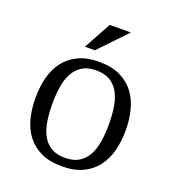

<svg xmlns="http://www.w3.org/2000/svg" viewBox="-132 -820 849 934"><g transform="rotate(20 292.0 -352.5)"><path d="M58.6 -259.3Q58.6 -315.4 71 -364.5Q83.5 -413.6 111.3 -450.2Q139.2 -486.8 183.6 -508.1Q228 -529.3 292 -529.3Q355.5 -529.3 399.9 -508.1Q444.3 -486.8 472.2 -450.2Q500 -413.6 512.7 -364.5Q525.4 -315.4 525.4 -259.3Q525.4 -203.1 512.7 -154.1Q500 -105 472.2 -68.4Q444.3 -31.7 399.9 -10.5Q355.5 10.7 292 10.7Q228 10.7 183.6 -10.5Q139.2 -31.7 111.3 -68.4Q83.5 -105 71 -154.1Q58.6 -203.1 58.6 -259.3ZM145.5 -259.3Q145.5 -212.4 151.9 -171.1Q158.2 -129.9 174.6 -99.4Q190.9 -68.8 219.2 -51Q247.6 -33.2 292 -33.2Q336.4 -33.2 364.7 -51Q393.1 -68.8 409.4 -99.4Q425.8 -129.9 432.1 -171.1Q438.5 -212.4 438.5 -259.3Q438.5 -306.2 432.1 -347.4Q425.8 -388.7 409.4 -419.2Q393.1 -449.7 364.5 -467.5Q335.9 -485.4 292 -485.4Q248 -485.4 219.5 -467.5Q190.9 -449.7 174.6 -419.2Q158.2 -388.7 151.9 -347.4Q145.5 -306.2 145.5 -259.3ZM276.9 -715.8H385.7L251 -574.7H199.7Z"/></g></svg>

Font: Arian AMU Serif
Style: Regular
Weight: 400
Designer: Ruben Hakobyan (Tarumian)
Foundry: Ruben Hakobyan (Tarumian)
Version: Version 1.002